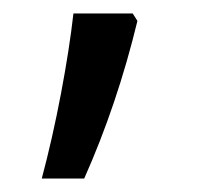

<svg xmlns="http://www.w3.org/2000/svg" viewBox="-20 -231 297 285"><path d="M177 -211 184 -200Q154 -76 105 34H42Q58 -26 70.5 -92Q83 -158 89 -211Z"/></svg>

Font: Noto Sans Telugu UI Condensed
Style: Regular
Weight: 400
Width: 3
Designer: Jelle Bosma - Monotype Design Team
Foundry: Monotype Imaging Inc.
Version: Version 2.006; ttfautohint (v1.8.4.7-5d5b)